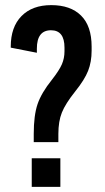

<svg xmlns="http://www.w3.org/2000/svg" viewBox="-20 -730 409 750"><path d="M180.2 -710Q255.4 -710 296.6 -669.2Q337.9 -628.4 337.9 -547.9V-532.2Q337.9 -488.3 324.2 -453.4Q310.5 -418.5 273.9 -373Q235.4 -324.7 221.7 -290.3Q208 -255.9 208 -207V-174.8H111.8V-207Q111.8 -279.3 126.7 -323.2Q141.6 -367.2 183.1 -418.9Q211.4 -455.1 221.7 -478.8Q231.9 -502.4 231.9 -529.8V-543.9Q231.9 -611.8 179.2 -611.8Q124 -611.8 124 -540V-523.9L22 -543.9V-547.9Q22 -624.5 64 -667.2Q106 -710 180.2 -710ZM215.8 0H104V-111.8H215.8Z"/></svg>

Font: BaseOne
Style: Regular
Weight: 400
Designer: Domenico Catapano
Foundry: Design by Basse
Version: Version 1.000;PS 001.001;hotconv 1.0.56